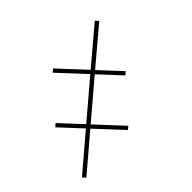

<svg xmlns="http://www.w3.org/2000/svg" viewBox="-137 -599 874 873"><g transform="rotate(-30 300.0 -162.5)"><path d="M76 137 59 126 186 -58 68 -132 79 -148 197 -74 327 -262 182 -353 193 -369 338 -278 466 -462 483 -451 355 -267 473 -193 462 -177 344 -251 214 -63 359 28 348 44 203 -47Z"/></g></svg>

Font: Iosevka Slab ThExObl
Style: Regular
Weight: 100
Width: 7
Italic angle: -9°
Monospace: yes
Designer: Belleve Invis
Foundry: Belleve Invis
Version: Version 11.1.1; ttfautohint (v1.8.3)